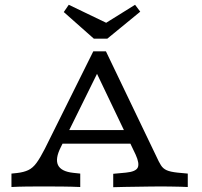

<svg xmlns="http://www.w3.org/2000/svg" viewBox="-20 -787 848 808"><path d="M236.3 -168.5Q211.3 -119.4 224.2 -92.3Q237.1 -65.3 287.9 -59.7L317.7 -56.5V0Q281.5 -1.6 241.5 -2Q201.6 -2.4 161.3 -2.4Q126.6 -2.4 92.3 -2Q58.1 -1.6 28.2 0V-56.5L51.6 -58.9Q79.8 -62.1 98.8 -71Q117.7 -79.8 133.5 -101.2Q149.2 -122.6 168.5 -160.5L372.6 -571H425.8L637.9 -129Q648.4 -105.6 657.3 -91.5Q666.1 -77.4 681.5 -70.6Q696.8 -63.7 727.4 -60.5L770.2 -56.5V0Q758.9 -0.8 739.1 -1.2Q719.4 -1.6 697.2 -2Q675 -2.4 655.6 -2.4H658.1H661.3Q638.7 -2.4 612.5 -2Q586.3 -1.6 558.9 -1.2Q531.5 -0.8 505.2 -0.4Q479 0 456.5 0.8V-55.6L509.7 -60.5Q551.6 -64.5 559.7 -81.9Q567.7 -99.2 550.8 -136.3L375.8 -502.4L404 -508.1ZM212.9 -182.3 239.5 -239.5H543.5L565.3 -182.3ZM548.4 -766.9 570.2 -737.9 431.5 -624.2H375L248.4 -736.3L269.4 -766.9L463.7 -673.4L391.9 -669.4Z"/></svg>

Font: Playfair 5pt SemiExpanded Light
Style: Regular
Weight: 300
Width: 6
Designer: Claus Eggers Sørensen
Foundry: Claus Eggers Sørensen
Version: Version 2.203